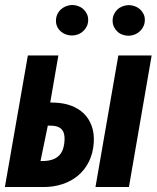

<svg xmlns="http://www.w3.org/2000/svg" viewBox="-24 -751 631 771"><path d="M177.7 -339.4 194.3 -338.9Q231 -337.9 261 -326.9Q291 -315.9 312.3 -295.4Q333.5 -274.9 344.2 -245.1Q355 -215.3 352.5 -177.7Q349.6 -135.3 333 -101.8Q316.4 -68.4 289.1 -45.7Q261.7 -22.9 225.6 -11.2Q189.5 0.5 148.4 0H-4.4L87.9 -528.3H210.4ZM493.7 0H359.4L451.2 -528.3H585ZM168 -246.6 138.7 -104.5H154.8Q189 -106 209 -122.6Q229 -139.2 233.9 -173.3Q235.8 -188 235.1 -200.7Q234.4 -213.4 229.5 -223.1Q224.6 -232.9 214.6 -238.8Q204.6 -244.6 188 -246.1ZM200.7 -667.5Q200.7 -681.2 205.8 -692.6Q210.9 -704.1 219.7 -712.4Q228.5 -720.7 240.2 -725.6Q252 -730.5 265.1 -731Q277.8 -731 289.6 -726.8Q301.3 -722.7 310.3 -714.6Q319.3 -706.5 324.7 -695.6Q330.1 -684.6 330.1 -671.4Q330.1 -657.7 325 -646.5Q319.8 -635.3 311 -626.7Q302.2 -618.2 290.8 -613.5Q279.3 -608.9 266.1 -608.4Q252.9 -608.4 241.2 -612.5Q229.5 -616.7 220.5 -624.5Q211.4 -632.3 206.1 -643.3Q200.7 -654.3 200.7 -667.5ZM428.2 -667.5Q428.2 -681.2 433.1 -692.4Q438 -703.6 446.8 -712.2Q455.6 -720.7 467.3 -725.3Q479 -730 492.2 -730.5Q504.9 -730.5 516.6 -726.3Q528.3 -722.2 537.4 -714.4Q546.4 -706.5 552 -695.6Q557.6 -684.6 557.6 -671.4Q557.6 -657.7 552.5 -646.2Q547.4 -634.8 538.6 -626.2Q529.8 -617.7 518.1 -612.8Q506.3 -607.9 493.2 -607.4Q480 -607.4 468.3 -611.6Q456.5 -615.7 447.8 -623.8Q439 -631.8 433.6 -643.1Q428.2 -654.3 428.2 -667.5Z"/></svg>

Font: Roboto Mono
Style: Bold Italic
Weight: 700
Designer: Google
Version: Version 2.000985; 2015; ttfautohint (v1.3)